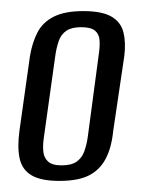

<svg xmlns="http://www.w3.org/2000/svg" viewBox="-20 -593 257 346"><path d="M87 -267Q54 -267 37 -277Q20 -287 15.5 -307Q11 -327 15 -357L34 -492Q38 -516 47.5 -534.5Q57 -553 77 -563Q97 -573 130 -573Q164 -573 181 -563Q198 -553 202.5 -534.5Q207 -516 204 -492L184 -357Q181 -327 170.5 -307Q160 -287 140.5 -277Q121 -267 87 -267ZM91 -295Q109 -295 118.5 -302Q128 -309 132 -320.5Q136 -332 138 -345L158 -495Q160 -508 159.5 -519.5Q159 -531 151.5 -537.5Q144 -544 126 -544Q109 -544 99.5 -537.5Q90 -531 86 -519.5Q82 -508 80 -495L59 -345Q57 -332 58 -320.5Q59 -309 66.5 -302Q74 -295 91 -295Z"/></svg>

Font: Alumni Sans Thin Medium
Style: Italic
Weight: 500
Italic angle: -8°
Version: Version 1.016